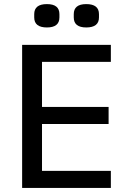

<svg xmlns="http://www.w3.org/2000/svg" viewBox="-20 -917 640 937"><path d="M209 -783Q147 -783 147 -832V-848Q147 -897 209 -897Q270 -897 270 -848V-832Q270 -783 209 -783ZM401 -783Q340 -783 340 -832V-848Q340 -897 401 -897Q463 -897 463 -848V-832Q463 -783 401 -783ZM521 0H88V-698H521V-615H185V-395H510V-312H185V-83H521Z"/></svg>

Font: IBM Plex Mono Text
Style: Regular
Weight: 450
Designer: Mike Abbink, Paul van der Laan, Pieter van Rosmalen
Foundry: Bold Monday
Version: Version 2.000